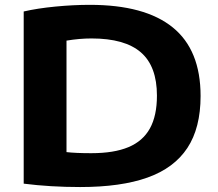

<svg xmlns="http://www.w3.org/2000/svg" viewBox="-20 -767 900 794"><path d="M78 -7.5V-719.5Q134 -732.5 208.8 -739.8Q283.5 -747 351.5 -747Q579 -747 694.2 -653.8Q809.5 -560.5 809.5 -370Q809.5 -238 754.8 -155Q700 -72 590.2 -32.8Q480.5 6.5 311.5 6.5Q188.5 6.5 78 -7.5ZM629 -371.5Q629 -493 562.5 -550.5Q496 -608 358.5 -608Q309 -608 255 -599V-138Q293 -133.5 357.5 -133.5Q451.5 -133.5 511.2 -158.5Q571 -183.5 600 -236Q629 -288.5 629 -371.5Z"/></svg>

Font: Encode Sans Expanded
Style: Bold
Weight: 700
Width: 7
Designer: Multiple Designers
Foundry: Impallari Type
Version: Version 2.000